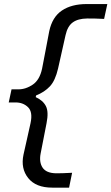

<svg xmlns="http://www.w3.org/2000/svg" viewBox="-20 -786 536 924"><path d="M231.5 117Q152.5 117 115.8 71Q79 25 93 -41.5Q101 -79.5 110 -117.2Q119 -155 127 -193.5Q138.5 -247 115 -270Q91.5 -293 55 -293H22L35.5 -356H68Q104.5 -356 137.8 -378.8Q171 -401.5 182.5 -455.5Q191.5 -499 199.8 -545.5Q208 -592 217 -636Q231.5 -704 277.8 -735.2Q324 -766.5 397.5 -766.5H496.5L481 -695Q456 -696.5 435 -696.8Q414 -697 399.5 -697Q355.5 -696.5 330.2 -678.2Q305 -660 295.5 -617L259.5 -456.5Q246 -398 220.2 -370.5Q194.5 -343 153.5 -326.5L152 -318.5Q186.5 -303 200.8 -275.5Q215 -248 204 -193L175.5 -47Q167.5 -5.5 185 20.8Q202.5 47 249.5 48Q262 48 282 47.5Q302 47 327 45.5L312.5 117Z"/></svg>

Font: Commissioner Flair
Style: Italic
Weight: 400
Italic angle: -12°
Designer: Kostas Bartsokas
Foundry: Kostas Bartsokas
Version: Version 1.000; ttfautohint (v1.8.3)